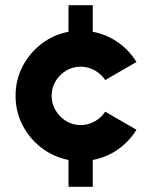

<svg xmlns="http://www.w3.org/2000/svg" viewBox="-20 -720 586 740"><path d="M244 0V-103.5Q186 -115 140 -150.2Q94 -185.5 67 -237.5Q40 -289.5 40 -351Q40 -412 67 -464Q94 -516 140 -551.2Q186 -586.5 244 -597.5V-700H337.5V-597.5Q391 -587.5 434.8 -556.8Q478.5 -526 506 -481L385.5 -411.5Q370 -435 344.8 -449Q319.5 -463 291 -463Q260.5 -463 235 -447.8Q209.5 -432.5 194.2 -407Q179 -381.5 179 -351Q179 -320 194.5 -294.2Q210 -268.5 235.2 -253.2Q260.5 -238 291 -238Q319.5 -238 344.8 -252Q370 -266 385.5 -289.5L506 -220Q478.5 -175 434.8 -144.2Q391 -113.5 337.5 -103.5V0Z"/></svg>

Font: Urbanist ExtraBold
Style: Regular
Weight: 800
Designer: Corey Hu
Foundry: Corey Hu
Version: Version 1.330; ttfautohint (v1.8.4.7-5d5b)